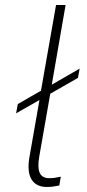

<svg xmlns="http://www.w3.org/2000/svg" viewBox="-20 -740 346 764"><path d="M166 4C185 4 196 2 216 -2L222 -37C204 -33 192 -31 176 -31C136 -31 127 -62 136 -116L180 -367L290 -430L297 -467L186 -403L241 -720H203L143 -379L51 -326L44 -289L137 -342L97 -114C83 -33 113 4 166 4Z"/></svg>

Font: Fixel Display ExtraLight
Style: Italic
Weight: 200
Italic angle: -10°
Designer: AlfaBravo + MacPaw
Foundry: Kyrylo Tkachov, Marchela Mozhyna, Serhii Makarenko, Maria Weinstein, Zakhar Kryvoshyya
Version: Version 1.210;Glyphs 3.2 (3217)